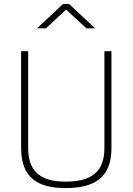

<svg xmlns="http://www.w3.org/2000/svg" viewBox="-20 -954 678 982"><path d="M215 -809 318 -905 422 -809H467L333 -934H303L169 -809ZM124 -692H88V-196C88 -45 174 8 314 8C464 8 550 -46 550 -196V-692H514V-196C514 -69 440 -25 314 -25C197 -25 124 -70 124 -196Z"/></svg>

Font: RazerF5 Thin
Style: Regular
Weight: 250
Foundry: Razer Inc.
Version: Version 2